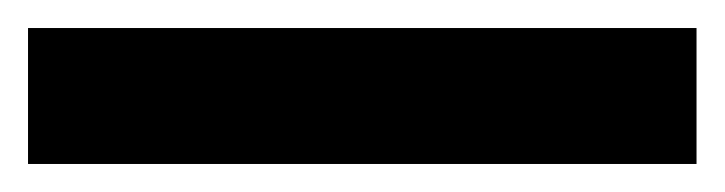

<svg xmlns="http://www.w3.org/2000/svg" viewBox="-23 -877 517 137"><path d="M474 -760H-3V-857H474Z"/></svg>

Font: Noto Sans Sinhala ExtraCondensed
Style: Bold
Weight: 700
Width: 2
Designer: Jelle Bosma - Monotype Design Team
Foundry: Monotype Imaging Inc.
Version: Version 2.006; ttfautohint (v1.8.4.7-5d5b)